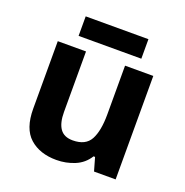

<svg xmlns="http://www.w3.org/2000/svg" viewBox="-129 -825 915 952"><g transform="rotate(20 328.5 -349.5)"><path d="M579 -546V0H465L445 -70H437Q411 -28 365.5 -9Q320 10 269 10Q181 10 128 -37.5Q75 -85 75 -190V-546H224V-227Q224 -169 245 -139Q266 -109 312 -109Q380 -109 405 -155.5Q430 -202 430 -289V-546ZM494 -709V-606H163V-709Z"/></g></svg>

Font: Noto Sans Medefaidrin
Style: Bold
Weight: 700
Designer: Dalton Maag Ltd
Foundry: Dalton Maag Ltd
Version: Version 1.002; ttfautohint (v1.8.4.7-5d5b)